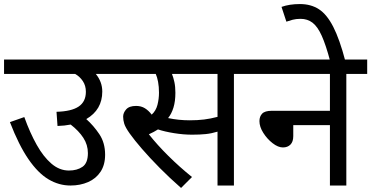

<svg xmlns="http://www.w3.org/2000/svg" viewBox="-20 -916 1833 948"><path d="M0 -622H563V-551H453Q485 -512 485 -464Q485 -374 406 -328Q442 -296 470.5 -253.5Q499 -211 499 -152Q499 -102 476.5 -68Q454 -34 415 -17Q376 0 328 0Q271 0 219.5 -30.5Q168 -61 120.5 -130Q73 -199 29 -313L100 -338Q128 -260 161.5 -200.5Q195 -141 234.5 -107.5Q274 -74 320 -74Q361 -74 387.5 -92.5Q414 -111 414 -160Q414 -201 391.5 -235.5Q369 -270 329 -301Q299 -295 264 -294L259 -364Q333 -366 368.5 -390Q404 -414 404 -463Q404 -493 389 -515.5Q374 -538 351 -551H0Z M1135 -551V0H1054V-266Q1025 -257 996 -254Q967 -251 928 -251Q886 -251 839.5 -258.5Q793 -266 760 -277Q740 -264 715 -253Q756 -201 811.5 -146Q867 -91 928 -42L874 12Q818 -37 768.5 -87Q719 -137 681 -181Q643 -225 621 -256Q599 -287 593.5 -305Q588 -323 588 -340Q588 -359 603 -376Q618 -393 652 -393Q677 -393 695.5 -381.5Q714 -370 729 -350Q750 -369 757.5 -398.5Q765 -428 765 -458Q765 -488 760.5 -512Q756 -536 749 -551H548V-622H1239V-551ZM917 -322Q956 -322 988 -326Q1020 -330 1054 -339V-551H829Q836 -534 841 -511Q846 -488 846 -458Q846 -416 836.5 -385Q827 -354 810 -333Q862 -322 917 -322Z M1224 -622H1793V-551H1690V0H1609V-298H1428V-244Q1428 -216 1414 -202Q1400 -188 1377 -188Q1353 -188 1326 -209Q1299 -230 1280 -260Q1261 -290 1261 -318Q1261 -341 1274.5 -355Q1288 -369 1322 -369H1609V-551H1224Z M1610 -615Q1589 -694 1568.5 -739.5Q1548 -785 1523 -804Q1498 -823 1464 -823Q1442 -823 1425 -818.5Q1408 -814 1394 -809L1370 -882Q1409 -896 1461 -896Q1515 -896 1554.5 -870.5Q1594 -845 1625.5 -783.5Q1657 -722 1685 -615Z"/></svg>

Font: Go Noto Kurrent-Regular
Style: Regular
Weight: 400
Designer: Monotype Design Team
Foundry: Monotype Imaging Inc.
Version: Version 2.012; ttfautohint (v1.8.4.7-5d5b)